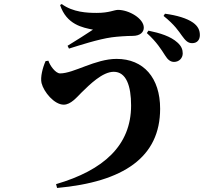

<svg xmlns="http://www.w3.org/2000/svg" viewBox="-20 -849 1040 952"><path d="M843 -542C868 -542 886 -561 886 -584C886 -603 880 -620 860 -638C826 -669 774 -685 716 -697L708 -685C757 -641 780 -603 798 -575C812 -552 826 -542 843 -542ZM258 64 263 83C594 53 774 -70 774 -310C774 -463 692 -557 558 -557C452 -557 346 -485 278 -485C255 -485 227 -525 220 -548L206 -546C192 -515 179 -466 186 -437C197 -393 249 -330 296 -330C331 -330 361 -367 384 -390C425 -430 488 -493 544 -493C606 -493 630 -423 630 -326C630 -128 494 -5 258 64ZM315 -622 322 -608C370 -623 468 -655 534 -664C563 -668 611 -671 637 -671C676 -671 693 -690 693 -712C693 -757 620 -800 565 -800C546 -800 522 -785 460 -785C412 -785 342 -788 286 -829L278 -824C310 -727 390 -712 441 -702C413 -683 354 -646 315 -622ZM933 -635C957 -635 971 -651 971 -675C971 -699 962 -719 937 -737C907 -758 858 -773 798 -781L791 -770C847 -725 866 -694 882 -672C900 -647 912 -635 933 -635Z"/></svg>

Font: GenKiMin2 TW H
Style: Regular
Weight: 900
Version: Version 2.100;PS 2.1;hotconv 16.6.51;makeotf.lib2.5.65220 DE